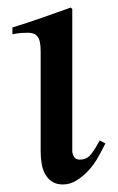

<svg xmlns="http://www.w3.org/2000/svg" viewBox="-20 -480 314 510"><path d="M260 -99Q251 -81 240 -61.5Q229 -42 214.5 -26.5Q200 -11 183 -0.5Q166 10 147 10Q130 10 118.5 2.5Q107 -5 100 -17.5Q93 -30 90.5 -46Q88 -62 88 -78V-344Q88 -372 80 -382.5Q72 -393 55 -393Q48 -393 37.5 -392.5Q27 -392 13 -389V-407Q52 -419 90.5 -432.5Q129 -446 168 -460L172 -456V-79Q172 -71 176.5 -63.5Q181 -56 192 -56Q208 -56 218 -66Q228 -76 245 -107Z"/></svg>

Font: STIXGeneralUnicodeRegular
Style: Regular
Weight: 400
Designer: MicroPress Inc., with final additions and corrections provided by Coen Hoffman, Elsevier (retired)
Version: Version 1.1.0